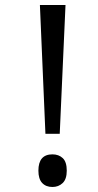

<svg xmlns="http://www.w3.org/2000/svg" viewBox="-20 -734 391 765"><path d="M161 -201 139 -714H241L218 -201ZM133 -54Q133 -119 189 -119Q214 -119 230 -104Q246 -89 246 -54Q246 -20 229.5 -4.5Q213 11 189 11Q163 11 148 -5Q133 -21 133 -54Z"/></svg>

Font: Noto Sans Gurmukhi Condensed
Style: Regular
Weight: 400
Width: 3
Designer: Jelle Bosma - Monotype Design Team
Foundry: Monotype Imaging Inc.
Version: Version 2.004; ttfautohint (v1.8.4.7-5d5b)